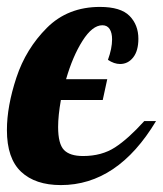

<svg xmlns="http://www.w3.org/2000/svg" viewBox="-33 -529 471 555"><path d="M28 -32.5C55.3 -6.8 93.7 6 143 6C252.3 6 344 -55.7 418 -179H384C353.3 -145 325.2 -119.7 299.5 -103C273.8 -86.3 243 -78 207 -78C181.7 -78 163.3 -83.8 152 -95.5C140.7 -107.2 135 -129.3 135 -162C135 -184 137.7 -210 143 -240H264L277 -300H158C170.7 -344 186.5 -381 205.5 -411C224.5 -441 243.7 -456 263 -456C272.3 -456 279.3 -452.3 284 -445C288.7 -437.7 291 -427.7 291 -415C291 -397.7 287 -378 279 -356C291 -348 302.7 -344 314 -344C329.3 -344 342 -350.3 352 -363C362 -375.7 367 -393.7 367 -417C367 -443.7 358.5 -465.7 341.5 -483C324.5 -500.3 296 -509 256 -509C194 -509 142.8 -488.8 102.5 -448.5C62.2 -408.2 32.8 -360.3 14.5 -305C-3.8 -249.7 -13 -199 -13 -153C-13 -98.3 0.7 -58.2 28 -32.5Z"/></svg>

Font: DonutKreme
Style: Regular
Weight: 400
Designer: Impallari Type
Foundry: Impallari Type
Version: Version 2.100